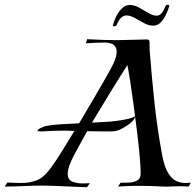

<svg xmlns="http://www.w3.org/2000/svg" viewBox="-60 -798 823 808"><path d="M306 -10 161 -16Q152 -16 142.5 -16.5Q133 -17 123 -17Q83 -17 42 -15Q1 -13 -40 -13L-29 -30Q-12 -29 3 -28.5Q18 -28 31 -28Q68 -28 97.5 -40.5Q127 -53 158 -97Q175 -120 200 -160.5Q225 -201 253 -247Q238 -248 225 -248Q212 -248 200 -248Q183 -248 164 -247.5Q145 -247 121 -245H110Q98 -245 98 -248Q98 -253 112 -259.5Q126 -266 134 -268Q161 -273 195.5 -275Q230 -277 273 -279Q304 -331 333.5 -381.5Q363 -432 385.5 -471.5Q408 -511 417 -530Q423 -543 427 -555.5Q431 -568 431 -580Q431 -597 420.5 -607.5Q410 -618 381 -619Q363 -619 341 -618Q319 -617 301 -616L307 -633Q345 -631 375 -630Q405 -629 427 -629Q442 -629 454 -629.5Q466 -630 474 -630Q496 -631 516 -631Q536 -631 559 -632Q570 -632 569.5 -618.5Q569 -605 570 -584Q579 -469 590.5 -362Q602 -255 623 -142Q633 -92 649 -67.5Q665 -43 683.5 -35.5Q702 -28 719 -28Q726 -28 732 -28.5Q738 -29 743 -29L734 -13Q719 -14 708 -14Q697 -14 688 -14Q666 -14 654.5 -13Q643 -12 626 -13Q574 -16 525 -16Q482 -16 437 -13L447 -29Q461 -29 481 -29.5Q501 -30 516.5 -38Q532 -46 532 -68Q532 -93 528 -139Q524 -185 517 -241.5Q510 -298 502.5 -354Q495 -410 488 -455.5Q481 -501 476 -524Q437 -463 400 -402.5Q363 -342 327 -282L383 -285Q406 -286 432 -289.5Q458 -293 478 -297.5Q498 -302 503 -306Q505 -308 507 -308Q511 -308 506 -300Q499 -286 479.5 -273Q460 -260 446 -253Q428 -245 409.5 -245Q391 -245 371 -245Q352 -245 336.5 -245.5Q321 -246 307 -246Q292 -220 278 -194Q264 -168 250 -142Q237 -117 231 -99Q225 -81 225 -68Q225 -41 245 -33.5Q265 -26 288 -26Q296 -26 303.5 -26.5Q311 -27 318 -27ZM584 -690Q566 -690 546 -701Q526 -712 507 -722.5Q488 -733 472 -733Q447 -733 431 -693Q430 -688 422 -687.5Q414 -687 415 -691Q418 -704 427 -724.5Q436 -745 451.5 -761Q467 -777 486 -777Q506 -777 526 -765.5Q546 -754 565 -743Q584 -732 600 -732Q611 -732 620 -742.5Q629 -753 635 -769Q638 -778 647 -778Q653 -778 652 -771Q648 -757 639 -737.5Q630 -718 616.5 -704Q603 -690 584 -690Z"/></svg>

Font: Kings
Style: Regular
Weight: 400
Designer: Robert E. Leuschke
Foundry: Robert E. Leuschke
Version: Version 1.010; ttfautohint (v1.8.3)